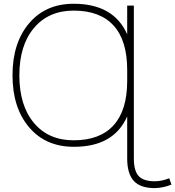

<svg xmlns="http://www.w3.org/2000/svg" viewBox="-20 -762 924 1012"><path d="M368.2 -22.5Q506.8 -22.5 578.6 -101.6Q650.4 -180.7 650.4 -335V-393.6Q650.4 -548.8 578.6 -627.4Q506.8 -706.1 368.2 -706.1Q236.3 -706.1 159.2 -614.7Q82 -523.4 82 -364.7Q82 -206.1 158.7 -114.3Q235.4 -22.5 368.2 -22.5ZM650.4 -581.1V-732.4H685.5V73.2Q685.5 138.7 710.9 166Q736.3 193.4 795.9 193.4Q832 193.4 872.1 177.7L883.8 210.9Q840.8 228.5 795.9 229.5Q719.7 229.5 685.1 191.4Q650.4 153.3 650.4 73.2V-148.4Q579.1 12.7 368.2 11.7Q220.7 11.7 133.3 -91.3Q45.9 -194.3 45.9 -365.2Q45.9 -536.1 133.3 -639.2Q220.7 -742.2 368.2 -742.2Q579.1 -742.2 650.4 -581.1Z"/></svg>

Font: Gen Shin Gothic ExtraLight
Style: Regular
Weight: 100
Designer: [Source Han Sans]
Ryoko NISHIZUKA  (kana & ideographs); Paul D. Hunt (Latin, Greek & Cyrillic); Wenlong ZHANG  (bopomofo
Version: Version 1.002.20150607